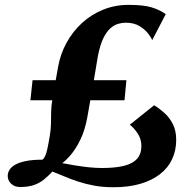

<svg xmlns="http://www.w3.org/2000/svg" viewBox="-20 -778 806 808"><path d="M457 10Q413 10 376.8 3.2Q340.5 -3.5 310 -13.5Q279.5 -23.5 252.8 -34.8Q226 -46 200.5 -56Q182.5 -36.5 164 -21.8Q145.5 -7 122 1Q98.5 9 64 9Q42 9 27.2 -4.5Q12.5 -18 12.5 -38Q12.5 -51 20 -63.2Q27.5 -75.5 44.2 -85Q61 -94.5 89 -100.2Q117 -106 158.5 -106Q165 -110.5 170 -121.2Q175 -132 179.5 -152.5Q184 -173 189.5 -206.5Q194 -231.5 194.5 -256.2Q195 -281 195.2 -306Q195.5 -331 200 -356H108L117 -440.5H214.5Q216 -450 217.8 -459.2Q219.5 -468.5 221.2 -478Q223 -487.5 224.5 -496.5Q234 -550.5 260 -598Q286 -645.5 325 -681.2Q364 -717 414 -737.2Q464 -757.5 520.5 -757.5Q583.5 -757.5 617.5 -747.2Q651.5 -737 677.5 -718.5L620.5 -609Q618 -617 605 -634.8Q592 -652.5 568.2 -667.5Q544.5 -682.5 509 -682.5Q493.5 -682.5 476.5 -677.5Q459.5 -672.5 443.5 -658Q427.5 -643.5 414.2 -615.8Q401 -588 392 -542.5Q387.5 -517 383.5 -491.5Q379.5 -466 375 -440.5H512L504 -356H360Q357 -337.5 353.5 -319Q350 -300.5 347 -282Q337 -228.5 318 -189.8Q299 -151 278.2 -126.8Q257.5 -102.5 242 -91.5Q265 -87 293.8 -82.2Q322.5 -77.5 352.2 -74.2Q382 -71 409.5 -71Q465.5 -71 502.2 -80.2Q539 -89.5 557 -110Q575 -130.5 575 -163.5Q575 -194 558.2 -218.2Q541.5 -242.5 526 -253L628.5 -335Q649.5 -322.5 671.2 -303.2Q693 -284 707.2 -256.2Q721.5 -228.5 721.5 -189.5Q721.5 -144.5 704.2 -107.8Q687 -71 653 -44.8Q619 -18.5 569.8 -4.2Q520.5 10 457 10Z"/></svg>

Font: Merriweather 24pt Black
Style: Italic
Weight: 900
Italic angle: -7.8°
Designer: Eben Sorkin
Foundry: Eben Sorkin
Version: Version 2.101